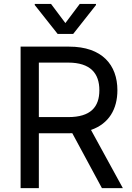

<svg xmlns="http://www.w3.org/2000/svg" viewBox="-20 -967 681 987"><path d="M85.9 0H179.7V-282H333.5C339.8 -282 345.9 -282 351.6 -282.3L503.9 0H611.5L447.8 -299C540.1 -331 583.5 -406.2 583.5 -503.2C583.5 -632.8 505.3 -727.3 335.2 -727.3H85.9ZM158.7 -941.1 276.3 -792.6H356.2L473.4 -941.1V-946.7H389.9L316.1 -848.4L242.5 -946.7H158.7ZM179.7 -365.1V-645.2H330.3C445.7 -645.2 490.8 -589.1 490.8 -503.2C490.8 -416.9 445.7 -365.1 331.3 -365.1Z"/></svg>

Font: Margiela Sans Text
Style: Regular
Weight: 400
Designer: Stefan Endress, Andreas Faust
Version: Version 1.100;FEAKit 1.0